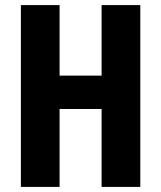

<svg xmlns="http://www.w3.org/2000/svg" viewBox="-20 -734 633 754"><path d="M531 0H379V-306H214V0H62V-714H214V-437H379V-714H531Z"/></svg>

Font: Noto Sans Lao Looped ExtraCondensed ExtraBold
Style: Regular
Weight: 800
Width: 2
Designer: Mark Frömberg, Ben Mitchell
Foundry: The Fontpad Ltd
Version: Version 1.002; ttfautohint (v1.8.4.7-5d5b)